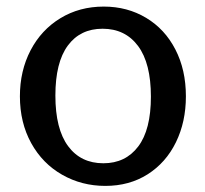

<svg xmlns="http://www.w3.org/2000/svg" viewBox="-20 -576 640 598"><path d="M42 -276Q42 -355.5 75.2 -419.2Q108.5 -483 168 -519.2Q227.5 -555.5 303 -555.5Q376.5 -555.5 435 -520.5Q493.5 -485.5 526.2 -422Q559 -358.5 559 -276Q559 -196.5 528 -133Q497 -69.5 440 -33.2Q383 3 308 3Q234.5 3 173.5 -31.8Q112.5 -66.5 77.2 -130.2Q42 -194 42 -276ZM450 -275Q450 -379 410 -432.8Q370 -486.5 299.5 -486.5Q230 -486.5 191.2 -434Q152.5 -381.5 152.5 -278.5Q152.5 -174.5 192 -121Q231.5 -67.5 302 -67.5Q371 -67.5 410.5 -119.8Q450 -172 450 -275Z"/></svg>

Font: JuliaMono SemiBold
Style: Regular
Weight: 600
Monospace: yes
Designer: cormullion
Foundry: corm
Version: Version 0.055; ttfautohint (v1.8.4)